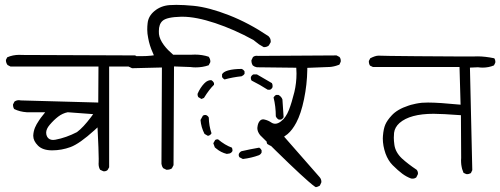

<svg xmlns="http://www.w3.org/2000/svg" viewBox="-20 -776 2063 792"><path d="M199.2 -198.7Q182.6 -198.7 174.8 -211.4Q170.4 -219.2 170.4 -228.5Q170.4 -244.1 185.1 -261.2Q202.1 -281.2 220 -294.9Q237.8 -308.6 259.3 -313L364.3 -305.2L355.5 -293Q323.2 -250 297.4 -231Q252.9 -208 208.5 -199.7Q203.6 -198.7 199.2 -198.7ZM408.7 -69.3Q418 -69.3 423.8 -74.7L430.2 -85.9V-501.5H530.8Q540 -502.9 548.3 -508.3L554.2 -521Q554.7 -522.5 554.7 -523.9Q554.7 -533.7 549.3 -541.5L537.1 -547.4L68.8 -549.3Q64.5 -549.8 60.5 -549.8Q32.7 -549.8 9.8 -539.6L4.4 -528.8Q4.4 -528.8 4.4 -528.3Q4.4 -516.6 11.2 -507.8L23.4 -501.5H386.2L385.3 -353L65.9 -361.8Q61.5 -362.8 58.1 -362.8Q47.9 -362.8 39.6 -356.9L33.7 -345.2Q33.7 -344.7 33.7 -344.2Q33.7 -333 38.6 -326.2Q61.5 -314.9 90.3 -313H166.5Q151.9 -294.9 148.4 -290Q145 -285.2 141.6 -280.3Q129.4 -262.2 124.5 -250Q118.2 -234.9 117.2 -217.8Q117.2 -216.3 117.2 -215.3Q117.2 -194.8 136.7 -175.3Q156.2 -155.8 195.1 -155.8Q233.9 -155.8 271 -169.4Q308.1 -183.1 369.6 -238.8L382.3 -250.5Q387.2 -152.3 387.2 -120.6Q387.2 -110.8 387 -106.9Q386.7 -103 386.7 -100.6Q386.7 -85.9 393.1 -75.7L405.8 -69.8Q407.2 -69.3 408.7 -69.3Z M988.8 -481.4Q984.9 -488.3 977.1 -491.7Q942.9 -491.7 920.9 -485.4Q901.9 -480 896 -469.7V-458Q899.9 -451.7 906.2 -448.2Q939.9 -457.5 976.6 -461.4Q984.4 -464.8 988.8 -471.7ZM1104 -416Q1104.5 -418.5 1104.5 -420.9Q1104.5 -428.2 1101.6 -433.1L1039.6 -469.2H1025.4Q1018.1 -465.8 1015.1 -458.5Q1014.6 -457 1014.6 -455.1Q1014.6 -448.7 1017.6 -443.8Q1052.7 -426.3 1084.5 -405.8H1093.8Q1101.1 -409.2 1104 -416ZM852.1 -445.3Q850.6 -445.3 848.6 -445.3Q846.7 -445.3 844 -444.8Q841.3 -444.3 837.9 -442.9Q830.1 -439.9 822.3 -431.6Q806.2 -414.6 795.4 -390.1Q794.9 -388.7 794.9 -386.7Q794.9 -380.4 797.9 -375.5L811 -367.7L821.3 -372.1Q843.3 -407.7 862.8 -426.3V-433.6Q859.4 -440.9 852.1 -445.3ZM1139.6 -282.7Q1146.5 -286.1 1149.9 -292.5L1145 -365.7Q1141.1 -377.4 1128.9 -384.3H1118.2Q1115.2 -382.3 1112.8 -379.9L1108.4 -374Q1117.7 -336.9 1117.7 -296.4Q1121.1 -287.6 1129.9 -282.7ZM826.7 -301.8Q820.8 -301.8 816.9 -298.8L807.1 -281.2Q809.6 -250.5 823.7 -223.6L837.4 -215.8L842.3 -216.8Q849.1 -219.7 852.5 -226.1Q841.8 -257.3 841.3 -291Q837.9 -298.3 830.1 -301.3Q828.1 -301.8 826.7 -301.8ZM1122.1 -254.9Q1116.7 -254.9 1112.8 -252.4Q1098.1 -223.6 1080.1 -194.3Q1080.1 -192.9 1080.1 -191.9Q1080.1 -190.9 1080.1 -189.7Q1080.1 -188.5 1080.6 -187Q1081.1 -184.1 1082.5 -182.1L1096.2 -174.3L1107.4 -178.7Q1127 -203.6 1136.2 -231.9V-244.1Q1132.8 -251.5 1125.5 -254.4Q1124 -254.9 1122.1 -254.9ZM939 -155.3Q939 -162.1 936.5 -167Q908.2 -177.2 879.4 -201.2Q877.9 -201.2 877 -201.2Q871.1 -201.2 867.7 -198.7L859.9 -185.1L866.2 -168L871.6 -163.6Q891.1 -147 915.5 -141.1L927.7 -143.1Q935.5 -146 939 -153.3Q939 -154.3 939 -155.3ZM1059.1 -156.2Q1055.7 -163.1 1049.3 -167Q1012.2 -160.6 976.1 -152.3Q968.8 -148.9 965.3 -141.1Q964.8 -139.2 964.8 -137.9Q964.8 -136.7 964.8 -134.8Q965.3 -130.9 967.8 -127.4L981.9 -120.1Q1017.6 -124.5 1047.9 -135.7Q1055.7 -139.2 1059.1 -147ZM564.9 -544.4H547.9Q528.3 -544.4 512.2 -536.6L506.3 -523.9Q505.9 -522 505.9 -519Q505.9 -509.3 511.2 -501L524.9 -494.6L647.9 -497.6L646 -100.1Q647.5 -89.8 652.8 -82.5L666.5 -75.7Q667 -75.7 667.5 -75.7Q680.7 -75.7 689 -81.5L695.8 -94.7L697.8 -502L765.6 -499.5Q776.9 -498 786.6 -498Q815.9 -498 840.8 -506.8L847.2 -519Q847.7 -520.5 847.7 -522Q847.7 -533.2 840.8 -542Q814 -550.8 784.2 -550.8Q777.3 -550.8 770 -550.3H769.5H694.3Q683.6 -559.6 673.8 -569.3Q664.1 -579.1 655.8 -590.3Q638.2 -614.3 635.7 -635.3Q635.3 -642.1 635.3 -647.9Q635.3 -676.3 650.4 -689.9Q667.5 -705.6 727.1 -707Q730 -707 732.9 -707Q788.6 -707 867.7 -680.7Q946.8 -654.3 1024.9 -611.3L1048.8 -592.8L1067.9 -581.5Q1068.4 -581.5 1068.4 -581.5Q1081.1 -581.5 1088.9 -588.4L1096.7 -602.1Q1096.7 -604 1096.7 -606Q1096.7 -617.2 1088.9 -625L1087.9 -626.5Q1006.8 -681.2 924.3 -713.4Q841.8 -745.6 778.8 -752Q737.8 -755.9 707.5 -755.9Q691.4 -755.9 678.7 -754.9Q643.1 -752 617.2 -730.5Q591.8 -709.5 588.9 -680.2Q587.4 -668.5 587.4 -653.1Q587.4 -637.7 591.3 -618.7Q596.7 -588.4 610.4 -558.1L614.7 -547.9L603.5 -546.4Q585 -544.4 564.9 -544.4Z M1305.7 -25.9Q1305.7 -37.1 1298.3 -45.4L1151.9 -212.4Q1163.1 -220.2 1166.5 -223.1Q1186 -239.7 1202.1 -270Q1221.7 -306.6 1234.1 -366.7Q1246.6 -426.8 1247.6 -488.3V-496.1Q1337.4 -499.5 1340.8 -499.8Q1344.2 -500 1347.7 -500.5Q1351.1 -501 1354.5 -501.7Q1357.9 -502.4 1361.1 -503.2Q1364.3 -503.9 1367.2 -504.9Q1373.5 -506.8 1379.9 -509.3L1385.3 -521Q1385.7 -522.9 1385.7 -524.4Q1385.7 -534.7 1380.4 -541L1368.2 -547.4L1044.4 -545.4Q1041.5 -545.9 1038.6 -545.9Q1029.8 -545.9 1023.4 -540.5L1017.1 -527.3Q1017.1 -526.9 1017.1 -525.9Q1017.1 -514.6 1022.9 -505.9Q1030.3 -500 1039.6 -498.5L1202.1 -496.6Q1203.1 -481 1203.1 -473.1Q1203.1 -433.6 1194.3 -396.5Q1183.6 -353 1171.9 -322.8Q1159.2 -290.5 1139.6 -275.9Q1127 -265.6 1115.2 -265.6Q1106.4 -265.6 1098.6 -271Q1086.4 -279.3 1071.8 -282.7Q1068.4 -283.7 1065.9 -283.7Q1058.1 -283.7 1052.7 -278.3Q1043.9 -269.5 1042 -252Q1041.5 -249.5 1041.5 -247.6Q1041.5 -232.9 1053.2 -218.3Q1192.9 -79.1 1251.5 -28.3Q1270.5 -11.7 1279.3 -5.9L1283.2 -3.9Q1291.5 -5.4 1299.3 -10.3L1305.2 -22.9Q1305.7 -24.4 1305.7 -25.9Z M1882.3 -124.5Q1881.8 -118.7 1881.8 -114Q1881.8 -109.4 1882.1 -105.2Q1882.3 -101.1 1882.8 -96.7Q1883.3 -92.3 1884.3 -87.9Q1885.3 -83.5 1886.2 -79.1Q1888.7 -70.8 1892.1 -63L1902.8 -58.1Q1904.8 -57.6 1906 -57.6Q1907.2 -57.6 1908.4 -57.6Q1909.7 -57.6 1911.9 -58.1Q1914.1 -58.6 1915.5 -59.1Q1919.4 -60.1 1922.4 -62L1928.2 -74.2L1918.5 -497.1L1951.7 -498.5Q1961.9 -497.1 1970.7 -497.1Q1996.1 -497.1 2017.6 -506.3L2022.9 -517.1Q2023.4 -519 2023.4 -521.5Q2023.4 -529.3 2019 -535.6Q1980.5 -543.5 1949.7 -543.5Q1946.8 -543.5 1938 -543.2Q1929.2 -543 1883.8 -543Q1838.4 -543 1698.2 -544.2Q1558.1 -545.4 1542.5 -546.4Q1541.5 -546.4 1541 -546.4Q1528.3 -546.4 1507.3 -535.6L1501.5 -524.4Q1501.5 -523.4 1501.5 -522.9Q1501.5 -512.7 1506.3 -505.4L1518.6 -499.5H1875.5L1879.9 -344.2Q1789.6 -353 1745.6 -353Q1728.5 -353 1720.2 -352.1Q1711.9 -351.1 1706.5 -350.3Q1701.2 -349.6 1695.8 -348.4Q1690.4 -347.2 1685.3 -345.9Q1680.2 -344.7 1675 -343.5Q1669.9 -342.3 1665 -340.3Q1618.7 -325.2 1595.7 -299.8Q1577.1 -279.8 1569.6 -262.5Q1562 -245.1 1559.6 -215.3Q1559.1 -210 1559.1 -204.6Q1559.1 -174.8 1570.3 -142.6Q1581.1 -113.3 1599.6 -94.7Q1621.6 -72.8 1639.2 -59.6Q1656.2 -46.9 1675.8 -39.6Q1678.7 -39.1 1681.6 -39.1Q1690.9 -39.1 1697.3 -44.4L1703.6 -57.1Q1704.1 -58.6 1704.1 -60.1Q1704.1 -69.3 1698.7 -75.7Q1663.6 -99.1 1638.2 -122.1Q1611.3 -147.5 1606.9 -178.2Q1604.5 -195.8 1604.5 -207.8Q1604.5 -219.7 1605.5 -228Q1608.4 -251 1627.9 -268.6Q1671.4 -306.6 1768.6 -306.6Q1802.7 -306.6 1881.3 -300.8Z"/></svg>

Font: NaikaiFont
Style: Light
Weight: 300
Version: Version 1.89